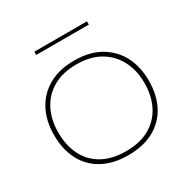

<svg xmlns="http://www.w3.org/2000/svg" viewBox="-177 -949 1104 1122"><g transform="rotate(-30 375.0 -388.5)"><path d="M375 11Q273 11 201.5 -28.5Q130 -68 93 -139.5Q56 -211 56 -308Q56 -402 93 -473.5Q130 -545 201.5 -586Q273 -627 375 -627Q477 -627 548.5 -586Q620 -545 657.5 -473.5Q695 -402 695 -308Q695 -211 657.5 -139.5Q620 -68 548.5 -28.5Q477 11 375 11ZM375 -16Q468 -16 532.5 -52Q597 -88 631.5 -154Q666 -220 666 -308Q666 -394 631.5 -460Q597 -526 532.5 -563.5Q468 -601 375 -601Q282 -601 217 -563.5Q152 -526 118.5 -460Q85 -394 85 -308Q85 -220 118.5 -154Q152 -88 217 -52Q282 -16 375 -16ZM200 -766V-788H555V-766Z"/></g></svg>

Font: Inconsolata ExtraExpanded ExtraLight
Style: Regular
Weight: 200
Width: 8
Monospace: yes
Designer: Raph Levien, Cyreal, Brenton Simpson
Foundry: Raph Levien, Cyreal, Google
Version: Version 3.100; ttfautohint (v1.8.4.7-5d5b)